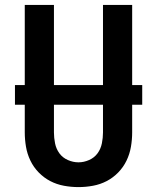

<svg xmlns="http://www.w3.org/2000/svg" viewBox="-20 -755 640 783"><path d="M300 8Q270 8 240.5 2.5Q211 -3 185 -16.5Q159 -30 138 -51.5Q117 -73 104 -100Q91 -127 86 -156.5Q81 -186 81 -215V-735H200V-215Q200 -193 204.5 -170.5Q209 -148 222 -130Q235 -112 256.5 -102.5Q278 -93 300 -93Q322 -93 343.5 -102.5Q365 -112 378 -130Q391 -148 395.5 -170.5Q400 -193 400 -215V-735H519V-215Q519 -186 514 -156.5Q509 -127 496 -100Q483 -73 462 -51.5Q441 -30 415 -16.5Q389 -3 359.5 2.5Q330 8 300 8ZM560 -328H41V-408H560Z"/></svg>

Font: Iosevka Extended
Style: Bold
Weight: 700
Width: 7
Monospace: yes
Designer: Belleve Invis
Foundry: Belleve Invis
Version: Version 32.5.0; ttfautohint (v1.8.4)